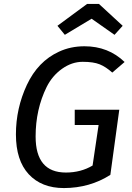

<svg xmlns="http://www.w3.org/2000/svg" viewBox="-20 -934 665 966"><path d="M159.2 -247.1Q159.2 -65.9 311.5 -65.9Q386.7 -65.9 445.8 -101.1L476.1 -305.2H356V-381.8H580.1L535.2 -54.2Q432.1 11.7 301.8 12.2Q189 12.2 124.5 -57.4Q60.1 -127 60.1 -257.8Q60.1 -388.7 115.2 -506.8Q170.4 -625 276.4 -673.8Q335 -701.2 404.8 -701.2Q524.9 -701.2 606.9 -622.1L544.9 -568.8Q512.7 -597.7 481.4 -610.4Q450.2 -623 396 -623Q341.8 -623 292.5 -588.1Q243.2 -553.2 214.8 -496.6Q159.2 -383.8 159.2 -247.1ZM440.9 -839.8 306.2 -758.8 269 -804.2 418 -914.1H478L597.2 -804.2L556.2 -758.8Z"/></svg>

Font: FiraSans-Italic
Style: Italic
Weight: 400
Italic angle: -8°
Designer: Carrois Corporate & Edenspiekermann AG
Foundry: Carrois Corporate GbR & Edenspiekermann AG
Version: Version 3.106;PS 003.106;hotconv 1.0.70;makeotf.lib2.5.58329